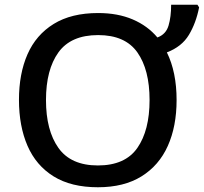

<svg xmlns="http://www.w3.org/2000/svg" viewBox="-20 -780 860 810"><path d="M725 -358Q725 -247 688 -164.5Q651 -82 577 -36Q503 10 393 10Q280 10 206 -36Q132 -82 96 -165Q60 -248 60 -359Q60 -469 96 -551Q132 -633 206.5 -679Q281 -725 394 -725Q477 -725 540 -698Q603 -671 644 -622Q680 -635 691 -672Q702 -709 702 -760H813L820 -749Q807 -683 777 -633Q747 -583 684 -559Q725 -476 725 -358ZM174 -358Q174 -230 226.5 -156Q279 -82 393 -82Q508 -82 559.5 -156Q611 -230 611 -358Q611 -486 559.5 -559Q508 -632 394 -632Q279 -632 226.5 -559Q174 -486 174 -358Z"/></svg>

Font: Noto Sans Medium
Style: Regular
Weight: 500
Designer: Monotype Design Team
Foundry: Monotype Imaging Inc.
Version: Version 2.007